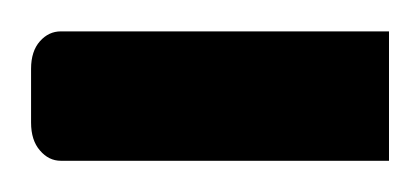

<svg xmlns="http://www.w3.org/2000/svg" viewBox="-39 -103 269 123"><path d="M0 -82.9Q-7.8 -82.9 -13.4 -76.6Q-19.1 -70.2 -19.1 -58.9V-24.5Q-19.1 -13.1 -13.4 -6.6Q-7.8 0 0 0H210.2V-82.9Z"/></svg>

Font: Pinar-VF
Style: Regular
Weight: 300
Designer: Amin Abedi
Version: Version 3.0